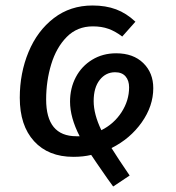

<svg xmlns="http://www.w3.org/2000/svg" viewBox="-20 -559 639 699"><path d="M386 -20Q409 17 452 80L392 120L371 91Q323 22 312 5Q283 12 247 12Q156 12 104 -45Q52 -102 52 -203Q52 -293 84 -370Q116 -447 176 -493Q236 -539 317 -539Q365 -539 402.5 -525Q440 -511 473 -480L425 -426Q400 -445 375 -454Q350 -463 318 -463Q261 -463 223 -424.5Q185 -386 166.5 -325Q148 -264 148 -197Q148 -63 258 -63H270Q235 -131 235 -189Q235 -238 256 -278Q277 -318 315.5 -341.5Q354 -365 403 -365Q465 -365 501.5 -329.5Q538 -294 538 -238Q538 -173 496 -113.5Q454 -54 386 -20ZM450 -241Q450 -266 437 -281Q424 -296 399 -296Q365 -296 343 -268Q321 -240 321 -191Q321 -143 349 -85Q395 -108 422.5 -150.5Q450 -193 450 -241Z"/></svg>

Font: FiraGO
Style: Italic
Weight: 400
Italic angle: -8°
Designer: bBox Type GmbH
Foundry: bBox Type GmbH
Version: Version 1.001